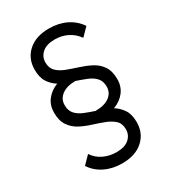

<svg xmlns="http://www.w3.org/2000/svg" viewBox="-197 -800 914 1024"><g transform="rotate(-30 260.0 -288.5)"><path d="M250 121Q191 121 144 98Q97 75 70 33L116 -14Q139 20 175 37Q211 54 253 54Q304 54 330.5 31Q357 8 357 -28Q357 -63 336 -82.5Q315 -102 282.5 -114.5Q250 -127 213 -138.5Q176 -150 143.5 -167Q111 -184 90 -214.5Q69 -245 69 -295Q69 -340 94 -372.5Q119 -405 161 -421Q132 -439 113 -468Q94 -497 94 -545Q94 -613 141 -655.5Q188 -698 270 -698Q329 -698 375.5 -675Q422 -652 450 -610L404 -563Q380 -597 344.5 -614.5Q309 -632 267 -632Q216 -632 189.5 -608.5Q163 -585 163 -550Q163 -515 183.5 -495Q204 -475 237 -462.5Q270 -450 306.5 -438.5Q343 -427 376 -410Q409 -393 430 -362.5Q451 -332 451 -282Q451 -237 426 -204.5Q401 -172 358 -156Q387 -138 406.5 -109Q426 -80 426 -32Q426 36 379 78.5Q332 121 250 121ZM138 -302Q138 -267 156.5 -247Q175 -227 204.5 -215Q234 -203 268 -192V-193Q321 -193 351.5 -215.5Q382 -238 382 -275Q382 -310 363.5 -330Q345 -350 315 -362Q285 -374 252 -385Q199 -385 168.5 -362Q138 -339 138 -302Z"/></g></svg>

Font: Outfit Light
Style: Regular
Weight: 300
Designer: Rodrigo Fuenzalida
Foundry: fragTYPE
Version: Version 1.100; ttfautohint (v1.8.4.7-5d5b)